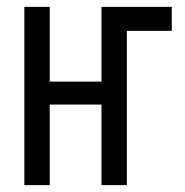

<svg xmlns="http://www.w3.org/2000/svg" viewBox="-20 -540 540 560"><path d="M51 0V-520H125V-302H276V-520H481V-450H350V0H276V-235H125V0Z"/></svg>

Font: Iosevka Term Curly
Style: Regular
Weight: 400
Designer: Belleve Invis
Foundry: Belleve Invis
Version: Version 32.3.0